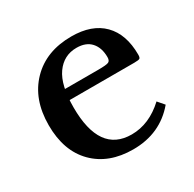

<svg xmlns="http://www.w3.org/2000/svg" viewBox="-119 -626 763 757"><g transform="rotate(-30 262.5 -247.0)"><path d="M133 -334H319Q357 -334 366.5 -338.5Q376 -343 376 -359Q376 -402 353.5 -427Q331 -452 288 -452Q230 -452 195.5 -403.5Q161 -355 161 -254Q161 -47 307 -47Q387 -47 456 -111L481 -82Q406 7 283 7Q172 7 106.5 -59Q41 -125 41 -242Q41 -360 109.5 -430.5Q178 -501 293 -501Q386 -501 436 -450.5Q486 -400 486 -307Q486 -294 481.5 -290.5Q477 -287 457 -287H130Z"/></g></svg>

Font: Kolar Light
Style: Regular
Weight: 300
Designer: Ramakrishna Saiteja (Kannada); Shiva Nallaperumal (Latin)
Foundry: Indian Type Foundry
Version: Version 1.001;PS 1.0;hotconv 1.0.88;makeotf.lib2.5.647800